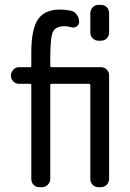

<svg xmlns="http://www.w3.org/2000/svg" viewBox="-20 -780 540 800"><path d="M400.4 -759.8Q415 -759.8 424.8 -750Q434.6 -740.2 434.6 -724.6V-644.5Q434.6 -629.9 424.8 -620.1Q415 -610.4 400.4 -610.4H390.6Q376 -610.4 366.2 -620.1Q356.4 -629.9 356.4 -644.5V-724.6Q356.4 -739.3 366.2 -749.5Q376 -759.8 390.6 -759.8ZM58.6 -430.7Q44.9 -430.7 35.2 -440.9Q25.4 -451.2 25.4 -464.8Q25.4 -478.5 35.2 -489.3Q44.9 -500 58.6 -500H105.5Q110.4 -500 110.4 -504.9V-559.6Q110.4 -658.2 138.2 -699.2Q166 -740.2 230.5 -740.2Q250 -740.2 275.4 -735.4Q290 -732.4 299.8 -719.2Q309.6 -706.1 309.6 -690.4V-688.5Q309.6 -676.8 299.8 -669.9Q290 -663.1 278.3 -666Q261.7 -670.9 250 -670.9Q211.9 -670.9 200.7 -647.5Q189.5 -624 189.5 -540V-504.9Q189.5 -500 194.3 -500H400.4Q415 -500 424.8 -490.2Q434.6 -480.5 434.6 -464.8V-35.2Q434.6 -20.5 424.8 -10.3Q415 0 400.4 0H390.6Q376 0 366.2 -9.8Q356.4 -19.5 356.4 -35.2V-425.8Q356.4 -430.7 350.6 -430.7H194.3Q189.5 -430.7 189.5 -425.8V-35.2Q189.5 -20.5 179.2 -10.3Q168.9 0 154.3 0H144.5Q129.9 0 120.1 -9.8Q110.4 -19.5 110.4 -35.2V-425.8Q110.4 -430.7 105.5 -430.7Z"/></svg>

Font: Rounded-L Mgen+ 2m regular
Style: Regular
Weight: 400
Designer: [Source Han Sans]
Ryoko NISHIZUKA  (kana & ideographs); Paul D. Hunt (Latin, Greek & Cyrillic); Wenlong ZHANG  (bopomofo
Version: Version 1.059.20150602